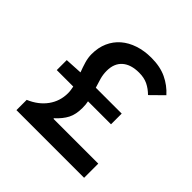

<svg xmlns="http://www.w3.org/2000/svg" viewBox="-170 -794 939 939"><g transform="rotate(45 300.0 -324.0)"><path d="M73 0V-71Q130 -95 161.5 -138.5Q193 -182 193 -237Q193 -248 191.5 -257.5Q190 -267 188 -278H74V-347L164 -352Q154 -378 146.5 -403.5Q139 -429 139 -454Q139 -499 155 -535Q171 -571 200 -596Q229 -621 269.5 -634.5Q310 -648 359 -648Q420 -648 464 -627Q508 -606 540 -570L476 -507Q454 -529 428.5 -541.5Q403 -554 368 -554Q311 -554 280 -526.5Q249 -499 249 -448Q249 -423 255.5 -399.5Q262 -376 270 -352H449V-278H290Q294 -261 294 -236Q294 -191 278.5 -161Q263 -131 231 -102V-98H541V0Z"/></g></svg>

Font: Source Code Pro Semibold
Style: Regular
Weight: 600
Monospace: yes
Designer: Paul D. Hunt, Teo Tuominen
Foundry: Adobe Systems Incorporated
Version: Version 2.030;PS 1.000;hotconv 16.6.51;makeotf.lib2.5.65220